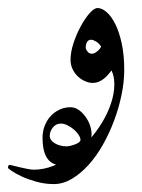

<svg xmlns="http://www.w3.org/2000/svg" viewBox="-57 -237 357 482"><path d="M254.9 -61Q254.9 -31.2 248 1.7Q241.2 34.7 229.2 66.4Q217.3 98.1 200.9 127Q184.6 155.8 164.8 177.5Q145 199.2 123 212.2Q101.1 225.1 78.1 225.1Q55.2 225.1 34.4 219.2Q13.7 213.4 -2.2 206.1Q-18.1 198.7 -27.6 192.1Q-37.1 185.5 -37.1 184.1Q-37.1 181.6 -35.9 179.2Q-34.7 176.8 -33.2 176.8Q-31.7 176.8 -24.4 178.7Q-17.1 180.7 -7.6 182.9Q2 185.1 11.7 187Q21.5 189 27.8 189Q52.2 189 76.7 179.4Q101.1 169.9 123.5 153.8Q146 137.7 165.3 116.2Q184.6 94.7 199 71Q213.4 47.4 221.7 22.5Q230 -2.4 230 -24.9Q230 -37.1 228 -45.2Q226.1 -53.2 223.1 -60.1Q219.2 -55.2 214.4 -49.6Q209.5 -43.9 203.6 -39.3Q197.8 -34.7 190.7 -31.7Q183.6 -28.8 175.8 -28.8Q166.5 -28.8 156.5 -33.2Q146.5 -37.6 138.4 -45.2Q130.4 -52.7 125.2 -63.5Q120.1 -74.2 120.1 -86.9Q120.1 -106 127.4 -128.4Q134.8 -150.9 145.5 -170.7Q156.2 -190.4 167.7 -203.6Q179.2 -216.8 188 -216.8Q198.7 -216.8 210.4 -206.8Q222.2 -196.8 232.2 -177Q242.2 -157.2 248.5 -128.2Q254.9 -99.1 254.9 -61ZM196.8 -120.1Q191.4 -128.4 184.1 -132.8Q176.8 -137.2 171.9 -137.2Q164.6 -137.2 161.4 -131.3Q158.2 -125.5 158.2 -117.2Q158.2 -113.3 162.6 -107.7Q167 -102.1 173.8 -102.1Q179.2 -102.1 186.5 -107.7Q193.8 -113.3 196.8 -120.1ZM172.9 99.1Q172.9 115.2 167.2 129.6Q161.6 144 151.6 154.8Q141.6 165.5 127.9 171.9Q114.3 178.2 98.1 178.2Q74.7 178.2 62.3 161.4Q49.8 144.5 49.8 108.4Q49.8 93.3 54.9 79.6Q60.1 65.9 69.3 55.4Q78.6 44.9 91.6 38.6Q104.5 32.2 120.1 32.2Q130.9 32.2 140.4 38.8Q149.9 45.4 157.2 55.4Q164.6 65.4 168.7 77.1Q172.9 88.9 172.9 99.1ZM145 114.3Q145 108.4 140.1 101.1Q135.3 93.8 127.9 87.6Q120.6 81.5 112.1 77.4Q103.5 73.2 96.2 73.2Q83.5 73.2 75.7 83Q67.9 92.8 67.9 104Q67.9 109.9 71.5 114.7Q75.2 119.6 81.1 123Q86.9 126.5 94.5 128.4Q102.1 130.4 109.9 130.4Q114.3 130.4 120.4 128.9Q126.5 127.4 132.1 125.2Q137.7 123 141.4 120.1Q145 117.2 145 114.3Z"/></svg>

Font: Scheherazade Urdu
Style: Regular
Weight: 400
Designer: SIL International
Foundry: SIL International
Version: Version 1.005 (build 117/117)